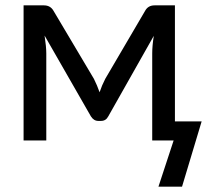

<svg xmlns="http://www.w3.org/2000/svg" viewBox="-20 -529 791 723"><path d="M154.3 -327.6V0H68.8V-508.8H145.5Q170.4 -508.8 182.1 -487.3L333.5 -232.4Q346.2 -207 355 -181.6Q363.8 -208 376.5 -232.4L525.9 -487.3Q537.1 -508.8 562 -508.8H638.7V-71.8H739.3L665.5 173.8H576.7L633.8 0H553.2V-327.6Q553.2 -356.4 559.1 -394L387.7 -90.8Q378.9 -73.7 360.4 -73.7H350.1Q333 -73.7 322.3 -90.8L147.9 -395Q154.3 -353 154.3 -327.6Z"/></svg>

Font: Lato-Medium
Style: Regular
Weight: 500
Designer: Lukasz Dziedzic
Foundry: tyPoland Lukasz Dziedzic
Version: Version 2.006; 2014-01-15